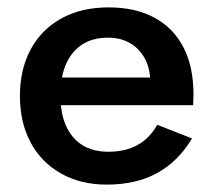

<svg xmlns="http://www.w3.org/2000/svg" viewBox="-20 -490 579 520"><path d="M269 10Q349 10 406 -21.5Q463 -53 500 -115L406 -152Q385 -115 352 -97Q319 -79 274 -79Q232 -79 203 -97Q174 -115 158.5 -150Q143 -185 144 -234Q144 -284 159.5 -318Q175 -352 203.5 -370Q232 -388 273 -388Q307 -388 332.5 -373Q358 -358 372.5 -331Q387 -304 387 -267Q387 -260 383.5 -250Q380 -240 377 -234L410 -280H99V-205H503Q503 -209 503.5 -218Q504 -227 504 -235Q504 -309 477 -361.5Q450 -414 398.5 -442Q347 -470 274 -470Q201 -470 147 -440.5Q93 -411 63.5 -357Q34 -303 34 -230Q34 -158 63 -104Q92 -50 145.5 -20Q199 10 269 10Z"/></svg>

Font: Jost Medium
Style: Regular
Weight: 500
Version: Version 3.710